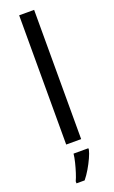

<svg xmlns="http://www.w3.org/2000/svg" viewBox="-186 -800 629 1061"><g transform="rotate(-20 129.0 -269.5)"><path d="M173 0H85V-760H173ZM193 70Q189 88 176.5 115.5Q164 143 147.5 171Q131 199 113 221H65V209Q73 192 81.5 165.5Q90 139 97 110.5Q104 82 106 61H193Z"/></g></svg>

Font: Noto Sans Old Turkic
Style: Regular
Weight: 400
Designer: Monotype Design Team
Foundry: Monotype Imaging Inc.
Version: Version 2.003; ttfautohint (v1.8.4.7-5d5b)